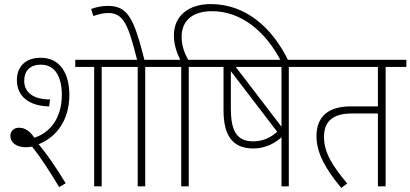

<svg xmlns="http://www.w3.org/2000/svg" viewBox="-20 -916 2018 944"><path d="M108 -192C118 -192 128 -194 138 -195C181 -141 225 -72 271 4L303 -15C259 -87 215 -153 170 -207C257 -241 321 -325 321 -449C321 -550 279 -632 180 -632C108 -632 63 -591 63 -522C63 -442 124 -394 222 -393L226 -427C142 -427 99 -463 99 -519C99 -567 127 -598 181 -598C252 -598 284 -537 284 -449C284 -338 228 -264 149 -239C127 -271 104 -288 74 -288C48 -288 31 -272 31 -247C31 -217 58 -192 108 -192ZM480 -587H583V-622H350V-587H443V0H480Z M694 -587H797V-622H690C639 -821 611 -887 511 -887C481 -887 453 -881 428 -872L439 -837C463 -846 489 -852 513 -852C588 -852 611 -792 654 -622H569V-587H657V0H694Z M908 -587H1011V-622H905C888 -653 873 -690 873 -735C873 -818 931 -861 1022 -861C1167 -861 1286 -761 1362 -615H1399C1317 -785 1184 -896 1016 -896C907 -896 835 -838 835 -742C835 -695 850 -655 866 -622H783V-587H871V0H908Z M1400 -587H1503V-622H997V-587H1079V-374C1079 -254 1120 -186 1226 -186C1286 -186 1333 -213 1364 -241V0H1400ZM1364 -587V-293L1139 -587ZM1115 -385V-566L1343 -268C1309 -238 1270 -221 1225 -221C1138 -221 1115 -281 1115 -385Z M1876 -587H1978V-622H1489V-587H1838V-393H1705C1601 -393 1536 -349 1536 -246C1536 -162 1583 -82 1658 8L1687 -14C1615 -100 1573 -166 1573 -242C1573 -325 1623 -358 1710 -358H1838V0H1876Z"/></svg>

Font: Noto Sans Devanagari SemiCondensed ExtraLight
Style: Regular
Weight: 200
Width: 4
Designer: Jelle Bosma - Monotype Design Team
Foundry: Monotype Imaging Inc.
Version: Version 2.004